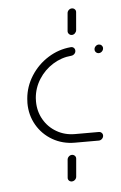

<svg xmlns="http://www.w3.org/2000/svg" viewBox="-48 -603 432 688"><g transform="rotate(-5 168.0 -259.0)"><path d="M48.5 -243.7Q48.5 -248.9 49.3 -259.3Q53 -303.3 77 -341.1Q101.1 -378.9 138.9 -402.6Q176.7 -426.3 220.4 -430Q226.7 -430.7 231.3 -426.7Q235.9 -422.6 235.9 -415.9Q235.9 -409.6 231.3 -404.8Q226.7 -400 220.4 -399.3Q184.4 -396.3 153.3 -376.9Q122.2 -357.4 102.6 -326.5Q83 -295.6 80 -259.3Q79.6 -255.2 79.6 -247Q79.6 -211.5 96.5 -182Q113.3 -152.6 142.8 -135.6Q172.2 -118.5 208.5 -118.5H294.4Q300.4 -118.5 304.4 -114.4Q308.5 -110.4 308.5 -104.8Q308.5 -97.8 303.3 -92.8Q298.1 -87.8 291.5 -87.8H205.6Q161.5 -87.8 125.6 -108.5Q89.6 -129.3 69.1 -164.8Q48.5 -200.4 48.5 -243.7ZM182.6 49.6Q176.3 49.6 172.2 45.2Q168.1 40.7 168.9 34.4L174.4 -30Q175.2 -36.3 180 -40.7Q184.8 -45.2 191.1 -45.2Q197.4 -45.2 201.7 -40.7Q205.9 -36.3 205.2 -30L199.6 34.4Q198.9 40.7 193.9 45.2Q188.9 49.6 182.6 49.6ZM228.5 -473.3Q222.2 -473.3 218 -478Q213.7 -482.6 214.4 -488.9L220 -553Q220.7 -559.3 225.6 -563.7Q230.4 -568.1 236.7 -568.1Q243 -568.1 247.2 -563.7Q251.5 -559.3 250.7 -553L245.2 -488.9Q244.4 -482.6 239.6 -478Q234.8 -473.3 228.5 -473.3ZM304.8 -414.1Q304.8 -420.7 309.8 -425.7Q314.8 -430.7 321.5 -430.7Q327.4 -430.7 331.5 -426.7Q335.6 -422.6 335.6 -417Q335.6 -410 330.6 -405Q325.6 -400 318.9 -400Q313 -400 308.9 -404.1Q304.8 -408.1 304.8 -414.1Z"/></g></svg>

Font: 26F Galaxy Sans Ultra Light
Style: Italic
Weight: 200
Italic angle: -5°
Designer: C₂₉H₂₅N₃O₅
Version: Version 1.200